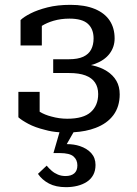

<svg xmlns="http://www.w3.org/2000/svg" viewBox="-20 -538 565 794"><path d="M258 -47Q325 -47 355.5 -74.5Q386 -102 386 -149Q386 -177 373 -196.5Q360 -216 333.5 -226Q307 -236 266 -236H200V-293H265Q302 -293 324.5 -303.5Q347 -314 357 -333.5Q367 -353 367 -379Q367 -418 343.5 -439.5Q320 -461 267 -461Q232 -461 201 -452Q174 -444 153 -431V-350H65V-455Q78 -468 106.5 -482.5Q135 -497 176.5 -507.5Q218 -518 271 -518Q331 -518 372 -501Q413 -484 433.5 -453Q454 -422 454 -379Q454 -344 433.5 -316.5Q413 -289 373 -274Q365 -271 356 -269Q358 -268 361 -268Q397 -260 422.5 -243.5Q448 -227 461.5 -203.5Q475 -180 475 -148Q475 -97 449 -62Q423 -27 375 -9Q336 6 284 9L256 58Q286 58 310 66Q340 76 357.5 95.5Q375 115 375 144Q375 168 365.5 185.5Q356 203 339 214Q322 225 300 230.5Q278 236 253 236Q211 236 182.5 221Q154 206 137 181L173 147Q182 158 193.5 168Q205 178 219.5 184Q234 190 251 190Q274 190 287 179Q300 168 300 146Q300 123 284 109Q268 95 227 95H201L226 9Q194 7 166 -1Q125 -11 97 -26Q69 -41 56 -53V-158H144V-76Q165 -63 193 -56Q225 -47 258 -47Z"/></svg>

Font: Roboto Serif 20pt
Style: Regular
Weight: 400
Designer: Greg Gazdowicz
Foundry: Commercial Type
Version: Version 1.008